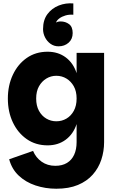

<svg xmlns="http://www.w3.org/2000/svg" viewBox="-20 -881 719 1173"><path d="M428 -860V-791Q402 -793 380 -786.5Q358 -780 342.5 -768.5Q327 -757 322 -743Q333 -750 350 -750Q380 -750 402 -733.5Q424 -717 424 -679Q424 -642 399 -620Q374 -598 338 -598Q310 -598 288.5 -613.5Q267 -629 255 -653Q243 -677 243 -703Q243 -759 270 -795Q297 -831 339.5 -847.5Q382 -864 428 -860ZM324 272Q257 272 197 252Q137 232 94.5 192Q52 152 36 92L182 41Q199 82 234.5 107Q270 132 318 132Q360 132 389 114.5Q418 97 433 64.5Q448 32 448 -13V-123Q428 -62 381.5 -27.5Q335 7 271 7Q198 7 143.5 -31Q89 -69 58.5 -133.5Q28 -198 28 -279Q28 -359 58.5 -424Q89 -489 143.5 -527Q198 -565 271 -565Q335 -565 381.5 -530.5Q428 -496 448 -434V-558H616V-13Q616 43 599 94.5Q582 146 546.5 186Q511 226 456 249Q401 272 324 272ZM324 -140Q358 -140 386 -156.5Q414 -173 431 -204Q448 -235 448 -279Q448 -323 431 -353.5Q414 -384 386 -401Q358 -418 324 -418Q291 -418 263 -401Q235 -384 218 -353.5Q201 -323 201 -279Q201 -235 218 -204Q235 -173 263 -156.5Q291 -140 324 -140Z"/></svg>

Font: Parkinsans
Style: Bold
Weight: 700
Designer: Red Stone, Indian Type Foundry
Foundry: Indian Type Foundry
Version: Version 1.000